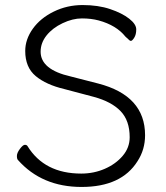

<svg xmlns="http://www.w3.org/2000/svg" viewBox="-20 -728 657 761"><path d="M235 -375Q163 -392 121.5 -426.5Q80 -461 80 -526Q80 -572 110 -614Q140 -656 193 -682Q246 -708 307.5 -708Q369 -708 416.5 -692Q464 -676 492 -654Q520 -632 520 -611.5Q520 -591 512 -578.5Q504 -566 499 -566Q494 -566 489 -572L477 -583Q441 -628 371 -647Q341 -655 304.5 -655Q268 -655 228 -636Q188 -617 164.5 -587.5Q141 -558 141 -523Q141 -452 260 -425L369 -397Q555 -349 555 -192Q555 -135 525 -89Q461 13 303.5 13Q146 13 51 -94Q47 -98 47 -110Q47 -122 59 -138Q71 -154 78.5 -154Q86 -154 89 -149Q156 -40 302 -40Q352 -40 395.5 -59Q439 -78 466.5 -110.5Q494 -143 494 -184Q494 -250 458 -287.5Q422 -325 352 -344Z"/></svg>

Font: LXGW WenKai Lite Light
Style: Regular
Weight: 300
Designer: LXGW / Fontworks Inc.
Foundry: LXGW / Fontworks Inc.
Version: Version 1.511; March 25, 2025